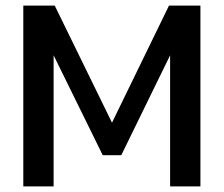

<svg xmlns="http://www.w3.org/2000/svg" viewBox="-20 -664 797 684"><path d="M63 0V-644H175L379 -227L582 -644H694V0H586V-467L412 -111H346L171 -467V0Z"/></svg>

Font: Kanit
Style: Regular
Weight: 400
Designer: Katatrad Team
Foundry: CadsonDemak
Version: Version 2.000; ttfautohint (v1.8.3)